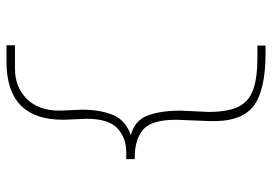

<svg xmlns="http://www.w3.org/2000/svg" viewBox="-143 -598 836 590"><g transform="rotate(-90 275.0 -303.0)"><path d="M408 95Q289 95 241.5 56Q194 17 198 -80L202 -180Q202 -255 172 -281Q142 -307 85 -307H81V-333H102Q147 -333 176 -360.5Q205 -388 205 -455L202 -527Q202 -701 380 -701H431V-675H359Q302 -675 266 -638.5Q230 -602 230 -538L233 -468Q233 -413 216.5 -373.5Q200 -334 154 -319Q199 -308 214.5 -268.5Q230 -229 230 -165L226 -81Q226 -21 242 11.5Q258 44 294.5 57Q331 70 392 70H430V95Z"/></g></svg>

Font: Inconsolata SemiExpanded ExtraLight
Style: Regular
Weight: 200
Width: 6
Monospace: yes
Designer: Raph Levien, Cyreal, Brenton Simpson
Foundry: Raph Levien, Cyreal, Google
Version: Version 3.001; ttfautohint (v1.8.2.53-6de2)